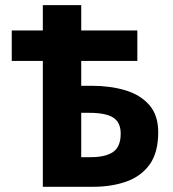

<svg xmlns="http://www.w3.org/2000/svg" viewBox="-20 -717 664 737"><path d="M144.4 0V-697.4H291.8V-387.7H332.2Q402.8 -387.7 460.5 -370.6Q518.3 -353.5 552.8 -314.3Q587.3 -275.2 587.3 -209.4Q587.3 -130.8 554.1 -85.1Q520.8 -39.5 464.3 -19.8Q407.8 0 336.9 0ZM291.8 -113.7H328.2Q385.3 -113.7 414.3 -133.8Q443.3 -153.9 443.3 -204.1Q443.3 -247.2 414.7 -265.5Q386.2 -283.9 323.5 -283.9H291.8ZM25.1 -483.2V-600.1H507.2V-483.2Z"/></svg>

Font: Source Sans 3 VF
Style: Regular
Weight: 200
Designer: Paul D. Hunt
Foundry: Adobe
Version: Version 3.046;hotconv 1.0.118;makeotfexe 2.5.65603